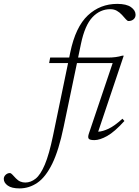

<svg xmlns="http://www.w3.org/2000/svg" viewBox="-204 -730 736 1014"><path d="M132 -59.5Q106.5 64 71.8 134.8Q37 205.5 -6.5 235.2Q-50 265 -101 265Q-142.5 265 -163.2 250Q-184 235 -184 215Q-184 202.5 -174.2 193.2Q-164.5 184 -152 184Q-146 184 -138.8 192Q-131.5 200 -120 212Q-108.5 224 -96.2 229Q-84 234 -70.5 234Q-41.5 234 -15.8 213.5Q10 193 32.8 139.2Q55.5 85.5 76 -13.5L155.5 -397H55.5L61 -426H161.5L167 -453Q195 -588 260 -648.8Q325 -709.5 415 -709.5Q464 -709.5 488 -692.2Q512 -675 512 -652Q512 -637.5 501.5 -628.2Q491 -619 475 -619Q468.5 -619 460.5 -628.5Q452.5 -638 440 -651.5Q427.5 -665 412.8 -673.2Q398 -681.5 378.5 -681.5Q324.5 -681.5 284.2 -639Q244 -596.5 223.5 -498L208.5 -426H366.5Q409.5 -426 441.5 -436H449.5L314.5 -34.5Q338 -35.5 369.5 -50.2Q401 -65 442.5 -103L453 -91Q401 -33.5 362 -11.8Q323 10 294 10Q269.5 10 264.2 2Q259 -6 265.5 -25L391 -397H202.5Z"/></svg>

Font: Newsreader Text Light
Style: Italic
Weight: 300
Italic angle: -17°
Designer: Hugues Gentile
Foundry: Production Type
Version: Version 1.001